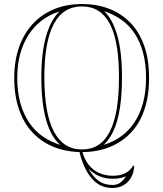

<svg xmlns="http://www.w3.org/2000/svg" viewBox="-20 -743 814 957"><path d="M374 5H388Q400 51 422.5 79Q445 107 476 120Q507 133 541 133Q571 133 591.5 125.5Q612 118 625 106Q638 94 644 82L649 85Q647 118 633 142.5Q619 167 595 180.5Q571 194 540 194Q476 194 434.5 143Q393 92 374 5ZM389 -723Q461 -723 522 -700Q583 -677 628 -631.5Q673 -586 698 -517Q723 -448 723 -355Q723 -264 699 -194.5Q675 -125 630 -79Q585 -33 524 -9Q463 15 389 15Q314 15 252 -9Q190 -33 145 -79.5Q100 -126 75.5 -195.5Q51 -265 51 -355Q51 -440 75 -508Q99 -576 143.5 -624Q188 -672 250 -697.5Q312 -723 389 -723ZM389 -711Q342 -711 307 -689.5Q272 -668 248.5 -624Q225 -580 213 -514Q201 -448 201 -358Q201 -268 213 -200Q225 -132 248.5 -87.5Q272 -43 307 -20.5Q342 2 389 2Q435 2 469.5 -20Q504 -42 527 -86.5Q550 -131 561.5 -198.5Q573 -266 573 -358Q573 -449 561.5 -515.5Q550 -582 527 -625Q504 -668 469.5 -689.5Q435 -711 389 -711ZM280 -21Q233 -62 209.5 -146.5Q186 -231 186 -358Q186 -481 210 -563.5Q234 -646 277 -686Q228 -671 189 -641.5Q150 -612 122.5 -569.5Q95 -527 80.5 -473.5Q66 -420 66 -355Q66 -286 81 -231Q96 -176 124 -134Q152 -92 191.5 -64Q231 -36 280 -21ZM497 -21Q546 -36 584.5 -64Q623 -92 650.5 -133.5Q678 -175 693 -230.5Q708 -286 708 -355Q708 -425 693 -480.5Q678 -536 650.5 -577Q623 -618 584.5 -645Q546 -672 499 -687Q542 -647 565 -565Q588 -483 588 -358Q588 -273 578 -207Q568 -141 547.5 -95Q527 -49 497 -21ZM608 136Q596 141 579.5 144.5Q563 148 541 148Q507 148 476 135.5Q445 123 421 97Q441 136 470.5 157.5Q500 179 540 179Q565 179 581.5 166Q598 153 608 136Z"/></svg>

Font: Kalnia Glaze Thin Medium
Style: Regular
Weight: 500
Version: Version 1.110